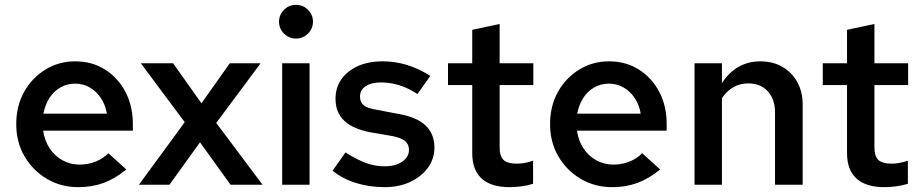

<svg xmlns="http://www.w3.org/2000/svg" viewBox="-20 -762 3796 792"><path d="M303 10Q231 10 173 -24.5Q115 -59 81 -117.5Q47 -176 47 -250Q47 -324 79 -382Q111 -440 166.5 -474.5Q222 -509 290 -509Q360 -509 413.5 -475Q467 -441 497.5 -383Q528 -325 528 -250V-223H158Q164 -182 184.5 -150.5Q205 -119 237.5 -101Q270 -83 308 -83Q343 -83 374.5 -95.5Q406 -108 427 -130L501 -63Q455 -25 407.5 -7.5Q360 10 303 10ZM159 -293H421Q415 -329 396.5 -357Q378 -385 350.5 -401Q323 -417 290 -417Q257 -417 229.5 -401.5Q202 -386 184 -358Q166 -330 159 -293Z M553 0 742 -258 561 -501H694L811 -336L928 -501H1055L872 -255L1063 0H931L805 -175L679 0Z M1144 0V-501H1257V0ZM1201 -603Q1172 -603 1151.5 -623.5Q1131 -644 1131 -672Q1131 -701 1151.5 -721.5Q1172 -742 1201 -742Q1230 -742 1250.5 -721.5Q1271 -701 1271 -673Q1271 -644 1250.5 -623.5Q1230 -603 1201 -603Z M1567 10Q1503 10 1447.5 -7.5Q1392 -25 1352 -58L1405 -133Q1455 -102 1491.5 -89Q1528 -76 1566 -76Q1611 -76 1639 -95Q1667 -114 1667 -144Q1667 -167 1650.5 -180.5Q1634 -194 1597 -201L1509 -216Q1436 -230 1400 -264Q1364 -298 1364 -354Q1364 -401 1388.5 -435.5Q1413 -470 1456.5 -489.5Q1500 -509 1558 -509Q1610 -509 1659 -494Q1708 -479 1755 -449L1702 -374Q1664 -399 1626.5 -410.5Q1589 -422 1551 -422Q1512 -422 1488.5 -406.5Q1465 -391 1465 -364Q1465 -340 1480.5 -327.5Q1496 -315 1535 -309L1624 -292Q1699 -279 1735.5 -244.5Q1772 -210 1772 -153Q1772 -107 1745 -70Q1718 -33 1672 -11.5Q1626 10 1567 10Z M2082 10Q2006 10 1967 -25.5Q1928 -61 1928 -130V-411H1828V-501H1928V-639L2041 -663V-501H2180V-411H2041V-155Q2041 -118 2057 -102.5Q2073 -87 2111 -87Q2128 -87 2142.5 -89.5Q2157 -92 2179 -99V-4Q2158 3 2131.5 6.5Q2105 10 2082 10Z M2505 10Q2433 10 2375 -24.5Q2317 -59 2283 -117.5Q2249 -176 2249 -250Q2249 -324 2281 -382Q2313 -440 2368.5 -474.5Q2424 -509 2492 -509Q2562 -509 2615.5 -475Q2669 -441 2699.5 -383Q2730 -325 2730 -250V-223H2360Q2366 -182 2386.5 -150.5Q2407 -119 2439.5 -101Q2472 -83 2510 -83Q2545 -83 2576.5 -95.5Q2608 -108 2629 -130L2703 -63Q2657 -25 2609.5 -7.5Q2562 10 2505 10ZM2361 -293H2623Q2617 -329 2598.5 -357Q2580 -385 2552.5 -401Q2525 -417 2492 -417Q2459 -417 2431.5 -401.5Q2404 -386 2386 -358Q2368 -330 2361 -293Z M2845 0V-501H2958V-419Q2987 -464 3027 -486.5Q3067 -509 3116 -509Q3168 -509 3207 -486.5Q3246 -464 3268.5 -424Q3291 -384 3291 -330V0H3177V-298Q3177 -353 3147 -385.5Q3117 -418 3067 -418Q3033 -418 3005.5 -402.5Q2978 -387 2958 -357V0Z M3628 10Q3552 10 3513 -25.5Q3474 -61 3474 -130V-411H3374V-501H3474V-639L3587 -663V-501H3726V-411H3587V-155Q3587 -118 3603 -102.5Q3619 -87 3657 -87Q3674 -87 3688.5 -89.5Q3703 -92 3725 -99V-4Q3704 3 3677.5 6.5Q3651 10 3628 10Z"/></svg>

Font: Red Hat Text Medium
Style: Regular
Weight: 500
Designer: Pentagram, MCKL
Foundry: Pentagram, MCKL
Version: Version 1.023